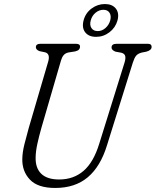

<svg xmlns="http://www.w3.org/2000/svg" viewBox="-20 -917 771 951"><path d="M471.5 -205 597 -607.5Q603 -627 600.2 -639.2Q597.5 -651.5 580.5 -656L552.5 -661Q532.5 -668.5 532.5 -681.5Q532.5 -700 557 -700H713.5Q731 -700 731 -685Q731 -668 704.5 -661L681.5 -656.5Q663 -651.5 654.2 -641Q645.5 -630.5 638 -607L510 -197.5Q478 -92.5 415 -39.2Q352 14 253.5 14Q167 14 128 -27.5Q89 -69 90.5 -130Q91 -162.5 101 -202.8Q111 -243 122.5 -283.5L219 -613Q229.5 -651 203 -658L176.5 -663.5Q157.5 -670 157.5 -684Q158.5 -700 179 -700H357Q377 -700 376.5 -685.5Q376.5 -678 371.5 -672Q366.5 -666 353 -662.5L318.5 -657Q303 -653.5 294.8 -643.2Q286.5 -633 282 -617L185 -283.5Q173 -241 165 -204.5Q157 -168 156.5 -138Q155 -85 184.2 -56.5Q213.5 -28 273 -28Q344.5 -28 394 -70.8Q443.5 -113.5 471.5 -205ZM456 -734.5Q419.5 -734.5 402 -757Q384.5 -779.5 394 -816Q403.5 -852.5 433.5 -874.8Q463.5 -897 499.5 -897Q536 -897 553.8 -874.5Q571.5 -852 562 -816Q552 -780 522.2 -757.2Q492.5 -734.5 456 -734.5ZM492 -868.5Q471 -868.5 453.2 -853.8Q435.5 -839 429.5 -816Q423 -793 433 -778Q443 -763 464 -763Q485 -763 502.2 -778Q519.5 -793 526 -816Q532 -839 522.5 -853.8Q513 -868.5 492 -868.5Z"/></svg>

Font: Fraunces 144pt SuperSoft Light
Style: Italic
Weight: 300
Italic angle: -16°
Version: Version 1.000;[b76b70a41]